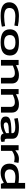

<svg xmlns="http://www.w3.org/2000/svg" viewBox="2528 -3308 790 5885"><g transform="rotate(90 2922.5 -365.0)"><path d="M50 -253Q50 -349 101 -415.5Q152 -482 247.5 -516.5Q343 -551 477 -551Q551 -551 632.5 -542Q714 -533 780 -518L762 -411Q689 -425 614.5 -433Q540 -441 480 -441Q359 -441 291.5 -399.5Q224 -358 224 -259Q224 -168 295 -133Q366 -98 492 -98Q562 -98 632 -106Q702 -114 778 -128L797 -28Q719 -10 630.5 0Q542 10 460 10Q50 10 50 -253Z M878 -273Q878 -359 916.5 -421.5Q955 -484 1043 -517.5Q1131 -551 1280 -551Q1428 -551 1516 -517.5Q1604 -484 1642.5 -421.5Q1681 -359 1681 -273Q1681 -133 1585 -61.5Q1489 10 1280 10Q1070 10 974 -61.5Q878 -133 878 -273ZM1054 -272Q1054 -190 1107 -143.5Q1160 -97 1279 -97Q1399 -97 1451.5 -143.5Q1504 -190 1504 -272Q1504 -323 1483 -361.5Q1462 -400 1413 -422Q1364 -444 1279 -444Q1195 -444 1145.5 -422Q1096 -400 1075 -361.5Q1054 -323 1054 -272Z M1817 0V-541H1973V-462Q2032 -489 2081.5 -509Q2131 -529 2180.5 -540Q2230 -551 2289 -551Q2374 -551 2429 -524Q2484 -497 2511 -450Q2538 -403 2538 -343V0H2364V-284Q2364 -426 2221 -426Q2159 -426 2107 -409Q2055 -392 1991 -365V0Z M2709 0V-541H2865V-462Q2924 -489 2973.5 -509Q3023 -529 3072.5 -540Q3122 -551 3181 -551Q3266 -551 3321 -524Q3376 -497 3403 -450Q3430 -403 3430 -343V0H3256V-284Q3256 -426 3113 -426Q3051 -426 2999 -409Q2947 -392 2883 -365V0Z M3551 -145Q3551 -219 3603 -256Q3655 -293 3767.5 -306Q3880 -319 4061 -321V-350Q4061 -440 3879 -440Q3842 -440 3796 -435.5Q3750 -431 3703.5 -423.5Q3657 -416 3617 -406L3598 -515Q3666 -531 3741 -541Q3816 -551 3889 -551Q4061 -551 4146.5 -503.5Q4232 -456 4232 -352V-191Q4232 -145 4246 -129Q4260 -113 4283 -113Q4290 -113 4299 -114Q4308 -115 4316 -118L4332 -20Q4309 -5 4280 2.5Q4251 10 4222 10Q4166 10 4126.5 -7Q4087 -24 4073 -80Q4008 -36 3932 -13Q3856 10 3758 10Q3704 10 3657 -4Q3610 -18 3580.5 -51.5Q3551 -85 3551 -145ZM3731 -152Q3731 -118 3755.5 -101.5Q3780 -85 3824 -85Q3852 -85 3894.5 -94Q3937 -103 3982 -120Q4027 -137 4061 -161L4060 -242Q3947 -241 3874 -234.5Q3801 -228 3766 -209.5Q3731 -191 3731 -152Z M4585 -541V-439Q4638 -480 4681 -504.5Q4724 -529 4765 -540Q4806 -551 4851 -551Q4883 -551 4915 -546.5Q4947 -542 4972 -536L4949 -402Q4918 -409 4886.5 -413.5Q4855 -418 4825 -418Q4775 -418 4720 -400.5Q4665 -383 4603 -339V0H4429V-541Z M5614 2 5585 -88Q5500 -36 5428 -13Q5356 10 5278 10Q5145 10 5070.5 -61.5Q4996 -133 4996 -259Q4996 -409 5096.5 -480Q5197 -551 5409 -551Q5495 -551 5586 -538V-740H5760V2ZM5585 -190V-423Q5489 -443 5408 -443Q5172 -443 5172 -267Q5172 -195 5218.5 -155.5Q5265 -116 5349 -116Q5403 -116 5459.5 -133.5Q5516 -151 5585 -190Z"/></g></svg>

Font: Georama ExtraExtended SemiBold
Style: Regular
Weight: 600
Width: 8
Designer: Jean-Baptiste Levee
Foundry: Production Type
Version: Version 1.000